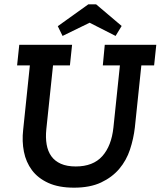

<svg xmlns="http://www.w3.org/2000/svg" viewBox="-20 -857 742 887"><path d="M464 -650H702L692 -555H633L603 -268Q597 -216 580.5 -166Q564 -116 531 -77Q498 -38 447 -14Q396 10 322 10Q251 10 203 -12Q155 -34 127.5 -71Q100 -108 90.5 -156Q81 -204 87 -257L118 -555H59L69 -650H313L303 -555H225L194 -260Q190 -221 195.5 -189.5Q201 -158 217 -135.5Q233 -113 261 -100.5Q289 -88 330 -88Q410 -88 452.5 -135.5Q495 -183 504 -268L534 -555H455ZM542 -737 514 -691 394 -752 269 -691 247 -736 388 -837H424Z"/></svg>

Font: Zilla Slab SemiBold
Style: Regular
Weight: 600
Designer: Typotheque.com
Foundry: Typotheque type foundry
Version: Version 1.0; 2017